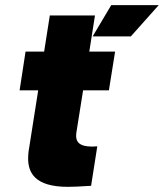

<svg xmlns="http://www.w3.org/2000/svg" viewBox="-20 -720 635 744"><path d="M411 -700 339 -579H487L595 -700ZM348 -660H173L151 -520H79L56 -370H128L95 -160C92 -144 89 -125 89 -106C89 -52 114 4 243 4C260 4 288 3 333 0L357 -153C350 -153 343 -152 337 -152C330 -152 325 -153 319 -153C282 -157 275 -176 275 -194C275 -201 276 -208 277 -213L302 -370H402L426 -520H326Z"/></svg>

Font: Arthouse Owned Black
Style: Italic
Weight: 900
Italic angle: -10°
Designer: Jeremy Tribby
Foundry: Tribby Type
Version: Version 1.000;PS 001.000;hotconv 1.0.88;makeotf.lib2.5.64775